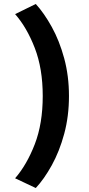

<svg xmlns="http://www.w3.org/2000/svg" viewBox="-20 -779 447 966"><path d="M327 -296Q327 -194 303 -105.5Q279 -17 240.5 52.5Q202 122 160 167L56 118Q115 50 155 -53.5Q195 -157 195 -296Q195 -434 155 -537.5Q115 -641 56 -708L160 -759Q202 -713 240.5 -643.5Q279 -574 303 -485.5Q327 -397 327 -296Z"/></svg>

Font: Reem Kufi SemiBold
Style: Regular
Weight: 600
Designer: Khaled Hosny
Version: Version 1.001